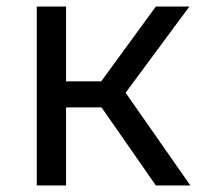

<svg xmlns="http://www.w3.org/2000/svg" viewBox="-20 -570 640 590"><path d="M93 0V-550H183V-320H291L459 -550H562L366 -285L565 0H459L292 -240H183V0Z"/></svg>

Font: JetBrainsMono NF
Style: Regular
Weight: 400
Monospace: yes
Designer: Philipp Nurullin, Konstantin Bulenkov
Foundry: JetBrains
Version: Version 1.0.2; ttfautohint (v1.8.3)